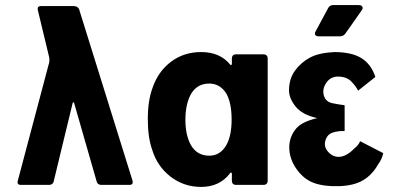

<svg xmlns="http://www.w3.org/2000/svg" viewBox="-20 -728 1554 756"><path d="M502 -16Q504 -9 501 -4.5Q498 0 490 0H378Q372 0 367 -3.5Q362 -7 361 -12L272 -322Q271 -325 269 -325.5Q267 -326 266 -322L191 -12Q190 -7 185 -3.5Q180 0 174 0H62Q49 0 49 -10Q49 -14 50 -16L171 -472Q176 -485 174 -501L129 -688Q127 -695 130 -699.5Q133 -704 141 -704H271Q284 -704 291 -693Z M910 -514H1017Q1034 -514 1034 -497V-17Q1034 0 1017 0H910Q893 0 893 -17V-44Q893 -48 890.5 -48.5Q888 -49 886 -46Q845 8 772 8Q704 8 651.5 -32.5Q599 -73 579 -139Q562 -187 562 -259Q562 -333 581 -383Q603 -447 653.5 -485Q704 -523 772 -523Q846 -523 886 -474Q888 -471 890.5 -472Q893 -473 893 -477V-497Q893 -514 910 -514ZM892 -257Q892 -323 871 -360Q846 -399 804 -399Q758 -399 734 -361Q710 -321 710 -256Q710 -197 731 -158Q755 -115 804 -115Q848 -115 872 -158Q892 -195 892 -257Z M1229 -263Q1170 -276 1144 -308.5Q1118 -341 1118 -372Q1118 -418 1142 -450.5Q1166 -483 1201 -501.5Q1236 -520 1296 -523Q1364 -523 1402.5 -499.5Q1441 -476 1458 -425L1390 -371Q1383 -386 1365 -405.5Q1347 -425 1315 -426.5Q1283 -428 1265.5 -403Q1248 -378 1255 -352.5Q1262 -327 1289.5 -321.5Q1317 -316 1335 -314Q1336 -313 1337 -313V-213Q1336 -213 1335 -212Q1312 -213 1290 -206Q1268 -199 1261 -173.5Q1254 -148 1274.5 -127.5Q1295 -107 1321.5 -111Q1348 -115 1377 -145Q1392 -157 1398 -172L1489 -125Q1484 -101 1469 -81Q1446 -40 1410 -18.5Q1374 3 1315.5 5Q1257 7 1216.5 -7.5Q1176 -22 1147.5 -62.5Q1119 -103 1119 -148Q1119 -190 1147 -223Q1170 -249 1229 -263ZM1220 -596Q1220 -601 1223 -605L1272 -696Q1278 -708 1292 -708H1393Q1400 -708 1404 -705Q1408 -702 1408 -697Q1408 -692 1404 -687L1340 -596Q1332 -585 1319 -585H1235Q1220 -585 1220 -596Z"/></svg>

Font: Barlow
Style: Bold
Weight: 700
Designer: Jeremy Tribby
Foundry: Jeremy Tribby
Version: Version 1.101 August 23, 2024